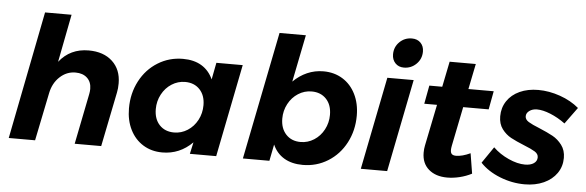

<svg xmlns="http://www.w3.org/2000/svg" viewBox="-50 -941 3393 1111"><g transform="rotate(5 1647.0 -385.0)"><path d="M634 -370Q634 -340 629 -317L565 0H411L470 -295Q473 -310 473 -324Q473 -364 448 -387.5Q423 -411 380 -411Q329 -411 289.5 -374.5Q250 -338 238 -279L181 0H28L174 -742H328L274 -464Q338 -545 445 -545Q532 -545 583 -497.5Q634 -450 634 -370Z M706 -232Q706 -319 743.5 -390.5Q781 -462 847 -503Q913 -544 993 -544Q1057 -544 1101 -517.5Q1145 -491 1168 -440L1187 -538H1340L1233 0H1080L1095 -68Q1021 6 920 6Q857 6 808.5 -24Q760 -54 733 -108Q706 -162 706 -232ZM1134 -287Q1134 -344 1102 -378Q1070 -412 1017 -412Q975 -412 939 -389Q903 -366 882 -326.5Q861 -287 861 -241Q861 -183 893 -149Q925 -115 978 -115Q1020 -115 1056 -138Q1092 -161 1113 -200.5Q1134 -240 1134 -287Z M2023 -304Q2023 -218 1985.5 -146.5Q1948 -75 1882 -34Q1816 7 1736 7Q1672 7 1627.5 -19.5Q1583 -46 1561 -96L1542 0H1388L1536 -742H1689L1634 -468Q1670 -504 1714.5 -523.5Q1759 -543 1809 -543Q1872 -543 1920.5 -513Q1969 -483 1996 -428.5Q2023 -374 2023 -304ZM1595 -250Q1595 -193 1627 -158.5Q1659 -124 1712 -124Q1754 -124 1790 -147Q1826 -170 1847 -209.5Q1868 -249 1868 -295Q1868 -353 1836 -387Q1804 -421 1751 -421Q1709 -421 1673 -398Q1637 -375 1616 -335.5Q1595 -296 1595 -250Z M2333 -538 2226 0H2073L2180 -538ZM2372 -707Q2372 -664 2342 -634.5Q2312 -605 2270 -605Q2239 -605 2220 -625Q2201 -645 2201 -676Q2201 -719 2230.5 -748Q2260 -777 2302 -777Q2334 -777 2353 -757.5Q2372 -738 2372 -707Z M2586 -179Q2583 -164 2583 -154Q2583 -137 2591 -130Q2599 -123 2615 -123Q2651 -123 2698 -145L2717 -28Q2684 -11 2647 -2Q2610 7 2575 7Q2508 7 2467.5 -28Q2427 -63 2427 -125Q2427 -147 2431 -166L2480 -407H2406L2426 -514H2501L2531 -662H2683L2653 -514H2800L2780 -407H2632Z M2766 -96 2831 -191Q2869 -154 2921 -130.5Q2973 -107 3017 -107Q3049 -107 3068 -120Q3087 -133 3087 -155Q3087 -175 3066 -188Q3045 -201 3002 -218Q2955 -237 2924.5 -253.5Q2894 -270 2872 -299.5Q2850 -329 2850 -373Q2850 -423 2876 -462Q2902 -501 2949 -522.5Q2996 -544 3057 -544Q3120 -544 3184 -521.5Q3248 -499 3294 -460L3224 -364Q3182 -395 3137.5 -413Q3093 -431 3059 -431Q3033 -431 3015 -418Q2997 -405 2997 -386Q2997 -367 3018 -354Q3039 -341 3082 -324Q3130 -304 3161 -287Q3192 -270 3215 -239.5Q3238 -209 3238 -165Q3238 -115 3211 -76Q3184 -37 3135.5 -15Q3087 7 3025 7Q2951 7 2880.5 -21Q2810 -49 2766 -96Z"/></g></svg>

Font: Gontserrat SemiBold
Style: Italic
Weight: 600
Italic angle: -11.3°
Designer: Julieta Ulanovsky
Foundry: Julieta Ulanovsky
Version: Version 6.001